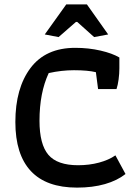

<svg xmlns="http://www.w3.org/2000/svg" viewBox="-20 -846 630 875"><path d="M184 -689 282 -826H376L473 -689L409 -677L332 -746H326L247 -677ZM50 -290Q50 -444 119 -536Q188 -628 323 -628Q384 -628 438 -615.5Q492 -603 524 -584V-534Q524 -510 520.5 -484Q517 -458 511 -440H427L417 -517Q380 -526 317 -526Q261 -526 202 -513Q160 -423 160 -296Q160 -188 200.5 -140.5Q241 -93 336 -93Q387 -93 431.5 -105Q476 -117 506 -138L552 -53Q514 -23 458 -7Q402 9 331 9Q191 9 120.5 -66.5Q50 -142 50 -290Z"/></svg>

Font: Athiti SemiBold
Style: Regular
Weight: 600
Designer: CadsonDemak Team
Foundry: CadsonDemak
Version: Version 1.033